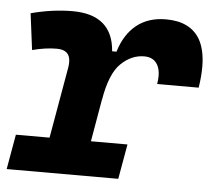

<svg xmlns="http://www.w3.org/2000/svg" viewBox="-58 -574 689 621"><g transform="rotate(5 286.0 -263.5)"><path d="M-14.6 0 5.4 -113.3H114.7L155.3 -345.2Q156.7 -354.5 156.7 -362.3Q156.7 -401.9 113.3 -401.9Q76.2 -401.9 33.7 -390.6L18.6 -508.8Q88.4 -527.3 153.3 -527.3Q283.2 -527.3 292 -409.2H306.2Q323.2 -465.8 361.3 -496.6Q399.4 -527.3 457 -527.3Q535.2 -527.3 566.9 -474.1Q586.9 -439.5 586.9 -383.8Q586.9 -353 581.1 -316.4H446.3Q448.7 -330.6 448.7 -342.3Q448.7 -365.2 439.9 -379.9Q426.8 -401.9 397 -401.9Q355.5 -401.9 321.3 -368.7Q287.1 -335.4 272.9 -249.5V-251L249 -113.3H367.7L347.7 0Z"/></g></svg>

Font: CaskaydiaCove NFP
Style: Bold Italic
Weight: 700
Italic angle: -10°
Designer: Aaron Bell
Foundry: Saja Typeworks
Version: Version 2111.001; VTT 6.35;Nerd Fonts 3.1.1